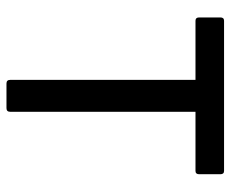

<svg xmlns="http://www.w3.org/2000/svg" viewBox="-78 -616 695 578"><g transform="rotate(90 269.0 -327.5)"><path d="M232 0Q221 0 221 -11V-569H43Q33 -569 33 -580V-644Q33 -655 43 -655H495Q505 -655 505 -644V-580Q505 -569 495 -569H317V-11Q317 0 306 0Z"/></g></svg>

Font: Sofia Sans Medium
Style: Regular
Weight: 500
Designer: Botio Nikoltchev, Ani Petrova
Foundry: lettersoup
Version: Version 4.101; ttfautohint (v1.8.4.7-5d5b)